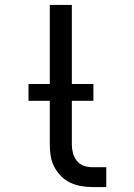

<svg xmlns="http://www.w3.org/2000/svg" viewBox="-20 -755 540 775"><path d="M409 0H353Q329 0 306.5 -4Q284 -8 263 -18Q242 -28 225.5 -45Q209 -62 198.5 -82.5Q188 -103 184.5 -126Q181 -149 181 -172V-735H270V-172Q270 -154 274.5 -137Q279 -120 290 -106Q301 -92 318 -86Q335 -80 353 -80H409ZM357 -348H95V-416H357Z"/></svg>

Font: Iosevka Bendy Medium
Style: Regular
Weight: 500
Monospace: yes
Designer: Belleve Invis
Foundry: Belleve Invis
Version: Version 30.1.2